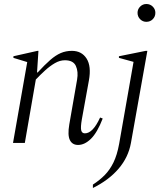

<svg xmlns="http://www.w3.org/2000/svg" viewBox="-20 -714 839 959"><path d="M45 0 116 -404 47 -425V-433L167 -460H172L165 -352H168Q204 -391 231 -414.5Q258 -438 283.5 -449Q309 -460 339 -460Q388 -460 412.5 -421.5Q437 -383 424 -312L389 -119Q382 -79 385.5 -63.5Q389 -48 404 -48Q444 -48 480 -127L493 -122Q466 -52 434.5 -21Q403 10 370 10Q341 10 329 -14.5Q317 -39 326 -92L365 -316Q372 -356 359 -384.5Q346 -413 304 -413Q279 -413 254 -398.5Q229 -384 205 -362Q181 -340 159 -317L104 0ZM711 -605Q693 -605 680 -618Q667 -631 667 -650Q667 -668 680 -681Q693 -694 711 -694Q730 -694 743 -681Q756 -668 756 -650Q756 -631 743 -618Q730 -605 711 -605ZM444 225V208Q478 186 503.5 160Q529 134 547 97Q565 60 575 5L647 -405L574 -425V-433L708 -460H716L634 0Q621 72 572 129Q523 186 444 225Z"/></svg>

Font: Spectral Light
Style: Italic
Weight: 300
Italic angle: -10°
Designer: Jean-Baptiste Levee
Foundry: Production Type
Version: Version 2.001